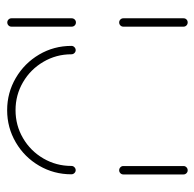

<svg xmlns="http://www.w3.org/2000/svg" viewBox="-24 -534 558 551"><g transform="rotate(90 255.5 -259.0)"><path d="M44.8 -0.4Q40 -0.4 36.5 -3.9Q33 -7.4 33 -12.2V-185.2Q33 -190.4 36.5 -193.9Q40 -197.4 44.8 -197.4Q50 -197.4 53.5 -193.9Q57 -190.4 57 -185.2V-12.2Q57 -7.4 53.5 -3.9Q50 -0.4 44.8 -0.4ZM44.8 -321.5Q40 -321.5 36.5 -325Q33 -328.5 33 -333.3V-506.3Q33 -511.5 36.5 -514.8Q40 -518.1 44.8 -518.1Q50 -518.1 53.5 -514.6Q57 -511.1 57 -506.3V-333.3Q57 -328.5 53.5 -325Q50 -321.5 44.8 -321.5ZM468.9 -196.7Q473.7 -196.7 477.2 -193Q480.7 -189.3 480.7 -184.4Q480.7 -134.1 456.1 -91.9Q431.5 -49.6 389.1 -24.8Q346.7 0 296.7 0Q246.7 0 204.3 -24.8Q161.9 -49.6 137 -91.9Q112.2 -134.1 112.2 -184.4Q112.2 -189.6 115.9 -193.1Q119.6 -196.7 124.4 -196.7Q129.3 -196.7 132.8 -193Q136.3 -189.3 136.3 -184.4Q136.3 -140.7 158 -103.9Q179.6 -67 216.3 -45.6Q253 -24.1 296.7 -24.1Q340.4 -24.1 377 -45.6Q413.7 -67 435.2 -103.9Q456.7 -140.7 456.7 -184.4Q456.7 -189.6 460.4 -193.1Q464.1 -196.7 468.9 -196.7ZM469.3 -321.5Q464.1 -321.5 460.6 -325Q457 -328.5 457 -333.3V-506.3Q457 -511.1 460.6 -514.6Q464.1 -518.1 469.3 -518.1Q474.1 -518.1 477.6 -514.6Q481.1 -511.1 481.1 -506.3V-333.3Q481.1 -328.5 477.6 -325Q474.1 -321.5 469.3 -321.5Z"/></g></svg>

Font: 26F Galaxy Sans Thin
Style: Regular
Weight: 100
Designer: C₂₉H₂₅N₃O₅
Version: Version 1.100